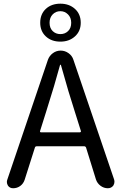

<svg xmlns="http://www.w3.org/2000/svg" viewBox="-20 -1003 646 1023"><path d="M301.8 -943.4Q277.3 -943.4 260.7 -926.3Q244.1 -909.2 244.1 -881.8Q244.1 -853.5 260.7 -837.4Q277.3 -821.3 301.8 -821.3Q326.2 -821.3 342.8 -837.4Q359.4 -853.5 359.4 -881.8Q359.4 -909.2 342.3 -926.3Q325.2 -943.4 301.8 -943.4ZM301.8 -781.2Q253.9 -781.2 224.1 -809.1Q194.3 -836.9 194.3 -881.8Q194.3 -927.7 224.1 -955.6Q253.9 -983.4 301.8 -983.4Q348.6 -983.4 379.4 -955.6Q410.2 -927.7 410.2 -881.8Q410.2 -836.9 379.4 -809.1Q348.6 -781.2 301.8 -781.2ZM193.4 -304.7Q192.4 -302.7 193.8 -300.3Q195.3 -297.9 198.2 -297.9H405.3Q408.2 -297.9 410.2 -300.3Q412.1 -302.7 411.1 -304.7L377.9 -410.2Q347.7 -502 304.7 -656.2Q303.7 -658.2 301.8 -658.2Q299.8 -658.2 299.8 -656.2Q272.5 -554.7 226.6 -410.2ZM554.7 0Q533.2 0 515.6 -13.2Q498 -26.4 491.2 -46.9L438.5 -216.8Q435.5 -223.6 428.7 -223.6H175.8Q168 -223.6 166 -216.8L111.3 -44.9Q104.5 -24.4 87.9 -12.2Q71.3 0 49.8 0Q32.2 0 22.5 -13.7Q16.6 -23.4 16.6 -33.2Q16.6 -39.1 18.6 -44.9L235.4 -684.6Q243.2 -706.1 261.7 -719.7Q280.3 -733.4 303.2 -733.4Q326.2 -733.4 345.2 -719.7Q364.3 -706.1 371.1 -684.6L587.9 -46.9Q589.8 -40 589.8 -34.2Q589.8 -24.4 584 -14.6Q573.2 0 554.7 0Z"/></svg>

Font: Gen Jyuu Gothic Regular
Style: Regular
Weight: 400
Designer: [Source Han Sans]
Ryoko NISHIZUKA  (kana & ideographs); Paul D. Hunt (Latin, Greek & Cyrillic); Wenlong ZHANG  (bopomofo
Version: Version 1.002.20150607